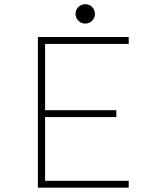

<svg xmlns="http://www.w3.org/2000/svg" viewBox="-20 -872 750 892"><path d="M578 -668H189.5V-360H520.5V-328H189.5V-32H578V0H156V-700H578ZM376 -762.5Q357.5 -762.5 344.2 -775.8Q331 -789 331 -807.5Q331 -826.5 344.2 -839.5Q357.5 -852.5 376 -852.5Q395 -852.5 408 -839.5Q421 -826.5 421 -807.5Q421 -789 408 -775.8Q395 -762.5 376 -762.5Z"/></svg>

Font: League Mono Thin
Style: Regular
Weight: 100
Width: 6
Designer: Tyler Finck
Foundry: The League of Moveable Type / Tyler Finck
Version: Version 2.300;RELEASE